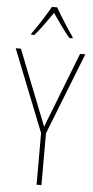

<svg xmlns="http://www.w3.org/2000/svg" viewBox="-62 -986 497 1022"><g transform="rotate(5 186.0 -475.0)"><path d="M201 -950H173C149 -907 102 -833 76 -799V-793H93C123 -827 161 -882 187 -919C214 -880 250 -828 280 -793H297V-799C278 -825 226 -905 201 -950ZM187 -311 28 -714H0L174 -276V0H200V-277L372 -714H344Z"/></g></svg>

Font: Noto Sans Sinhala Condensed Thin
Style: Regular
Weight: 100
Width: 3
Designer: Jelle Bosma - Monotype Design Team
Foundry: Monotype Imaging Inc.
Version: Version 2.006